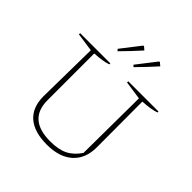

<svg xmlns="http://www.w3.org/2000/svg" viewBox="-227 -1043 1222 1222"><g transform="rotate(45 383.5 -432.5)"><path d="M382 8Q268 8 208.5 -43.5Q149 -95 149 -195L155 -615L30 -633V-644H302V-635Q260 -620 185 -616V-195Q185 -22 382 -22Q456 -22 502.5 -45Q549 -68 584 -120L588 -615L463 -633V-644H735V-635Q693 -620 618 -616L619 -205Q619 -104 557 -48Q495 8 382 8ZM269 -742 370 -872 376 -873 397 -855Q369 -824 339.5 -792.5Q310 -761 280 -731ZM412 -742 513 -872 519 -873 540 -855Q512 -824 482.5 -792.5Q453 -761 423 -731Z"/></g></svg>

Font: Piazzolla SC Thin
Style: Regular
Weight: 100
Designer: Juan Pablo del Peral
Foundry: Huerta Tipografica
Version: Version 1.330